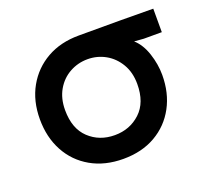

<svg xmlns="http://www.w3.org/2000/svg" viewBox="-92 -597 798 730"><g transform="rotate(-20 306.5 -232.5)"><path d="M44 -233Q44 -307 75.5 -363Q107 -419 162.5 -450.5Q218 -482 292 -482Q389 -482 459 -482Q529 -482 593 -481V-386H520L482 -389Q510 -364 524.5 -320Q539 -276 539 -233Q539 -160 508.5 -103.5Q478 -47 422.5 -15Q367 17 292 17Q217 17 161 -15Q105 -47 74.5 -103.5Q44 -160 44 -233ZM292 -386Q253 -386 219.5 -367.5Q186 -349 166 -314.5Q146 -280 146 -233Q146 -158 188 -118.5Q230 -79 292 -79Q353 -79 395.5 -118.5Q438 -158 438 -233Q438 -280 417.5 -314.5Q397 -349 364 -367.5Q331 -386 292 -386Z"/></g></svg>

Font: Kreadon Light
Style: Bold
Weight: 600
Designer: Reiya WATANABE
Foundry: StudioGnu
Version: Version 1.003; ttfautohint (v1.8.4.7-5d5b);gftools[0.9.32]